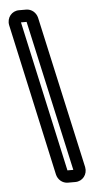

<svg xmlns="http://www.w3.org/2000/svg" viewBox="-52 -725 385 782"><g transform="rotate(-5 140.0 -333.5)"><path d="M269 -32 131 -655C126 -675 109 -692 85 -692H56C27 -692 5 -666 11 -635L148 -12C153 8 170 25 194 25H224C254 25 275 -2 269 -32ZM220 -25H196L60 -642H83Z"/></g></svg>

Font: DIN Rundschrift
Style: MittelKont
Weight: 400
Version: Version 1.027